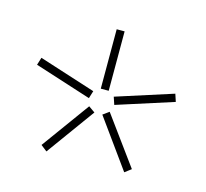

<svg xmlns="http://www.w3.org/2000/svg" viewBox="-61 -868 502 468"><g transform="rotate(15 190.0 -634.0)"><path d="M180.2 -799.8H200.2V-649.9H180.2ZM91.8 -467.8 76.2 -480 164.1 -601.1 180.2 -589.8ZM15.1 -666 21 -685.1 164.1 -639.2 158.2 -620.1ZM304.2 -480 288.1 -467.8 200.2 -589.8 215.8 -601.1ZM358.9 -685.1 365.2 -666 222.2 -620.1 215.8 -639.2Z"/></g></svg>

Font: Cooper Hewitt
Style: Thin
Weight: 701
Designer: Village Type and Design LLC
Foundry: Cooper Hewitt Smithsonian Design Museum
Version: 1.000